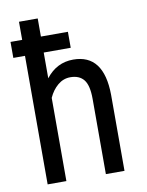

<svg xmlns="http://www.w3.org/2000/svg" viewBox="-84 -811 668 872"><g transform="rotate(-10 249.5 -375.0)"><path d="M275.4 -592.8H150.9V-474.1Q200.2 -538.1 276.9 -538.1Q417 -538.1 418.9 -351.1V0H333V-347.2Q333 -409.2 312.3 -435.3Q291.5 -461.4 250 -461.4Q217.8 -461.4 192.1 -439.9Q166.5 -418.5 150.9 -383.8V0H64.5V-592.8H10.7V-666.5H64.5V-750H150.9V-666.5H275.4Z"/></g></svg>

Font: Roboto Condensed
Style: Regular
Weight: 400
Designer: Google
Version: Version 2.001047; 2015